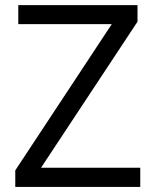

<svg xmlns="http://www.w3.org/2000/svg" viewBox="-20 -734 611 754"><path d="M530.8 0H40V-64.9L418.9 -639.2H51.8V-713.9H520V-648.9L141.1 -75.2H530.8Z"/></svg>

Font: Zoram GWebM
Style: Regular
Weight: 400
Foundry: Ascender Corporation
Version: Version 1.000